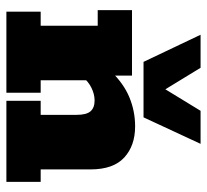

<svg xmlns="http://www.w3.org/2000/svg" viewBox="-44 -620 663 616"><g transform="rotate(90 288.0 -311.5)"><path d="M17 0V-110H62V-293H12V-403H222V-336L208 -335Q247 -376 291.5 -394.5Q336 -413 385 -413Q447 -413 485 -378Q523 -343 523 -270V-110H563V0H303V-110H348V-225Q348 -257 336.5 -270Q325 -283 302 -283Q282 -283 261.5 -273Q241 -263 228 -246L237 -283V-110H277V0ZM178 -440 91 -623H197L266 -510L335 -623H441L356 -440Z"/></g></svg>

Font: Rokkitt SemiBold Black
Style: Regular
Weight: 900
Version: Version 3.103